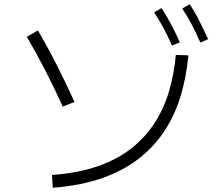

<svg xmlns="http://www.w3.org/2000/svg" viewBox="-20 -856 1040 902"><path d="M228 26 224 -34Q348 -43 440.5 -75.5Q533 -108 598.5 -160Q664 -212 707.5 -280Q751 -348 774.5 -428.5Q798 -509 806 -598L865 -596Q856 -498 830 -409.5Q804 -321 756 -246Q708 -171 635.5 -113.5Q563 -56 462 -20Q361 16 228 26ZM330 -377 275 -355Q237 -439 195 -521Q153 -603 106 -683L158 -713Q206 -631 248.5 -547Q291 -463 330 -377ZM788 -642Q769 -685 748.5 -723.5Q728 -762 704 -798L739 -818Q764 -779 785.5 -738.5Q807 -698 825 -657ZM921 -656Q902 -701 881 -740.5Q860 -780 836 -816L871 -836Q897 -797 918 -755Q939 -713 958 -672Z"/></svg>

Font: Murecho Thin Light
Style: Regular
Weight: 300
Version: Version 1.010